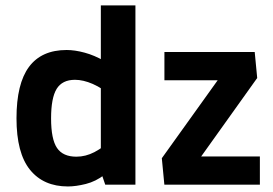

<svg xmlns="http://www.w3.org/2000/svg" viewBox="-20 -683 1009 710"><path d="M231.1 6.5Q140.9 6.5 90.9 -55.2Q41 -116.9 41 -245.6Q41 -373.4 87.2 -435.7Q133.5 -498.1 226.3 -498.1Q256.9 -498.1 292.9 -488.3Q329 -478.6 365.4 -457.6L352.9 -446V-663.1H480.8V0H369.2L352.7 -48.5L366.7 -37Q334.1 -11.9 297.3 -2.7Q260.4 6.5 231.1 6.5ZM262.5 -103.6Q296.6 -103.6 329.2 -120.5Q361.7 -137.4 403.7 -174.6L352.9 -97.2V-426.8L404.7 -319.8Q358.3 -357.3 323 -372.6Q287.6 -387.9 257.3 -387.9Q210.2 -387.9 189.5 -354.4Q168.9 -320.9 168.9 -245.3Q168.9 -168.1 190.8 -135.9Q212.6 -103.6 262.5 -103.6ZM587.8 0 578.4 -97.9 822.6 -438.7 845.6 -386.3H588V-490.8H921.9L931.1 -394.6L690.5 -57.6L662.5 -104.4H941V0Z"/></svg>

Font: Anaheim
Style: Regular
Weight: 400
Designer: Vernon Adams
Foundry: Vernon Adams
Version: Version 2.001